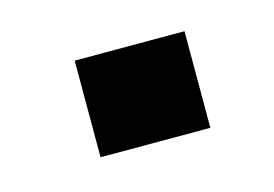

<svg xmlns="http://www.w3.org/2000/svg" viewBox="-36 -461 342 240"><g transform="rotate(-15 135.0 -341.5)"><path d="M71.3 -278.8V-403.8H213.4V-278.8Z"/></g></svg>

Font: Roboto Slab LO
Style: Bold
Weight: 700
Designer: Google
Version: Version 2.000